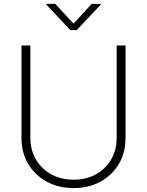

<svg xmlns="http://www.w3.org/2000/svg" viewBox="-20 -963 761 994"><path d="M360.8 10.7Q282.7 10.7 221.7 -22.7Q160.6 -56.2 126 -114.5Q91.3 -172.9 91.3 -246.6V-727.5H137.2V-249Q137.2 -187 165.8 -137.9Q194.3 -88.9 244.9 -60.8Q295.4 -32.7 360.8 -32.7Q426.8 -32.7 477.1 -60.8Q527.3 -88.9 555.7 -137.9Q584 -187 584 -249V-727.5H629.9V-246.6Q629.9 -172.9 595.5 -114.5Q561 -56.2 500.2 -22.7Q439.5 10.7 360.8 10.7ZM266.1 -942.9 360.8 -840.8 454.6 -942.9H502V-939.5L377 -807.1H344.2L219.7 -939.5V-942.9Z"/></svg>

Font: Inter 16pt ExtraLight
Style: Regular
Weight: 250
Version: Version 4.001;git-66647c0bb